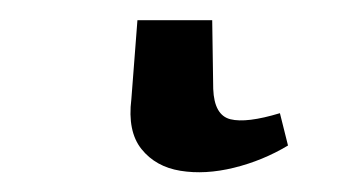

<svg xmlns="http://www.w3.org/2000/svg" viewBox="-20 30 344 190"><path d="M116 50H190L191 118Q192 144 208 148Q224 152 257 142L265 174Q240 189 211.5 196Q183 203 158.5 199Q134 195 120 177.5Q106 160 110 128Z"/></svg>

Font: Piazzolla 24pt SemiBold
Style: Regular
Weight: 600
Designer: Juan Pablo del Peral
Foundry: Huerta Tipografica
Version: Version 2.005